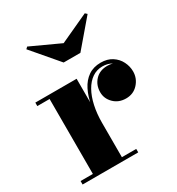

<svg xmlns="http://www.w3.org/2000/svg" viewBox="-172 -825 862 934"><g transform="rotate(-30 259.5 -358.0)"><path d="M239 -212.5Q239 -265.5 247.2 -312Q255.5 -358.5 273.5 -394Q291.5 -429.5 320.5 -449.5Q349.5 -469.5 390.5 -469.5Q428 -469.5 454 -452.5Q480 -435.5 493.2 -409Q506.5 -382.5 506.5 -354Q506.5 -315 480 -285.8Q453.5 -256.5 412 -256.5Q370.5 -256.5 343.8 -283Q317 -309.5 317 -345.5Q317 -385.5 342.5 -412.8Q368 -440 411 -440Q438.5 -440 459.8 -427.5Q481 -415 493.2 -395.5Q505.5 -376 505.5 -354H486Q486 -378.5 474.2 -400.5Q462.5 -422.5 440.5 -436Q418.5 -449.5 388 -449.5Q356.5 -449.5 331 -432Q305.5 -414.5 287.5 -382.5Q269.5 -350.5 260 -307Q250.5 -263.5 250.5 -212.5ZM250.5 -460V-19.5H331V0H18.5V-19.5H87.5V-440.5H18.5V-460ZM235.5 -560 110.5 -706.5 120.5 -716 282.5 -641.5 444 -716 454.5 -706.5 329.5 -560Z"/></g></svg>

Font: Bodoni Moda 11pt ExtraBold
Style: Regular
Weight: 800
Designer: Owen Earl
Foundry: indestructible type
Version: Version 2.004